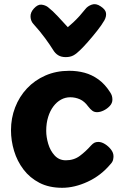

<svg xmlns="http://www.w3.org/2000/svg" viewBox="-20 -890 592 914"><path d="M276.1 4Q213.6 4 167.7 -19.7Q121.9 -43.4 91.8 -83.2Q61.7 -122.9 47 -171.7Q32.3 -220.4 32.3 -270.3Q32.3 -327.4 52 -378.6Q71.7 -429.8 108.3 -468.9Q144.9 -508 196.1 -530.5Q247.3 -553 309.7 -553Q347.7 -553 382.5 -543.7Q417.3 -534.3 448.3 -512.1Q479.2 -489.9 504.1 -451.1Q510 -442.4 512.6 -433.9Q515.1 -425.3 515.1 -415.9Q515.1 -399 502.7 -385.6Q490.2 -372.2 473.5 -364.1Q456.8 -356 441.9 -356Q428.9 -356 419.5 -362.9Q410.1 -369.8 399.6 -383.4Q382 -407.8 360.2 -417.4Q338.4 -427 314.4 -427Q291 -427 270.5 -415.8Q250 -404.6 234.2 -383.6Q218.3 -362.6 209.2 -333.1Q200 -303.6 200 -267Q200 -237.7 209.6 -205.2Q219.2 -172.7 240.1 -149.9Q261 -127.1 292.9 -126.9Q331.8 -126.9 359.8 -147.8Q387.9 -168.7 413.3 -197.3Q421.9 -206.7 429.6 -210.6Q437.2 -214.4 448.1 -214.4Q463.2 -214.4 479.8 -204.1Q496.4 -193.7 508.4 -178.2Q520.3 -162.8 520.3 -146.1Q520.3 -139.1 518.3 -129.4Q516.3 -119.7 506 -108.6Q460.6 -54.2 397.8 -25.1Q335.1 4 276.1 4ZM385.6 -845.9Q396.6 -860.7 416.7 -867.9Q436.8 -875.2 459.3 -859.7Q482 -845 484.6 -828.3Q487.1 -811.6 476.8 -792.9Q464.1 -770.9 442.3 -743.3Q420.6 -715.8 398.6 -690.8Q376.7 -665.9 361.3 -651.3Q344.3 -634.3 329.3 -626.2Q314.2 -618.1 293.1 -618.1Q271.4 -618.1 256.9 -627.1Q242.3 -636.1 232.2 -653.3Q219.3 -674.4 194.9 -707.9Q170.4 -741.4 138.8 -776.1Q126.4 -789.7 125.3 -810.1Q124.2 -830.6 141.2 -849.3Q159.9 -869.8 177.5 -867.8Q195.1 -865.9 207.9 -856.4Q230.4 -839 255.7 -811.7Q281 -784.3 302.8 -760.6Q314.4 -770.2 328.9 -783.6Q343.3 -797 358.2 -813.4Q373 -829.9 385.6 -845.9Z"/></svg>

Font: Playpen Sans Arabic
Style: Regular
Weight: 400
Designer: Azza Alameddine, Laura Meseguer, Veronika Burian, José Scaglione
Foundry: TypeTogether
Version: Version 2.000